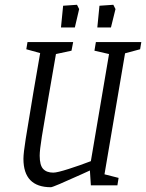

<svg xmlns="http://www.w3.org/2000/svg" viewBox="-20 -775 611 803"><path d="M503 -552 417 -46 476 -31 471 0H360L356 -62L321 -46Q202 8 193 8Q78 8 78 -111Q78 -134 87.5 -194Q97 -254 120 -391L148 -553L90 -569L95 -599H286L279 -563L214 -549L183 -370Q164 -260 155 -203.5Q146 -147 146 -124Q146 -84 160.5 -68.5Q175 -53 203 -53Q219 -53 267.5 -68.5Q316 -84 360 -101L436 -549L375 -563L381 -599H571L566 -569ZM244 -751 302 -755 311 -737 293 -660H235ZM396 -751 454 -755 463 -737 444 -660H387Z"/></svg>

Font: Grenze Light
Style: Italic
Weight: 300
Italic angle: -10°
Designer: Renata Polastri
Foundry: Omnibus-Type
Version: Version 1.002; ttfautohint (v1.8)